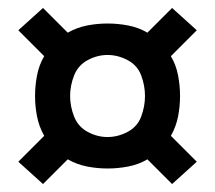

<svg xmlns="http://www.w3.org/2000/svg" viewBox="-20 -581 540 482"><path d="M412 -119 474 -175 409 -240Q422 -263 427 -288.5Q432 -314 432 -340Q432 -366 427 -392Q422 -418 409 -440L474 -505L412 -561L350 -499Q328 -512 302 -517Q276 -522 250 -522Q224 -522 198.5 -517Q173 -512 150 -499L88 -561L26 -505L91 -440Q78 -418 73 -392Q68 -366 68 -340Q68 -314 73 -288.5Q78 -263 91 -240L26 -175L88 -119L150 -181Q173 -168 198.5 -163Q224 -158 250 -158Q276 -158 302 -163Q328 -168 350 -181ZM250 -237Q224 -237 200 -250Q176 -263 166 -288.5Q156 -314 156 -340Q156 -366 166 -391.5Q176 -417 200 -430Q224 -443 250 -443Q276 -443 300.5 -430Q325 -417 334.5 -391.5Q344 -366 344 -340Q344 -314 334.5 -288.5Q325 -263 300.5 -250Q276 -237 250 -237Z"/></svg>

Font: Iosevka SS08 Medium
Style: Regular
Weight: 500
Monospace: yes
Designer: Belleve Invis
Foundry: Belleve Invis
Version: Version 3.4.3; ttfautohint (v1.8.3)